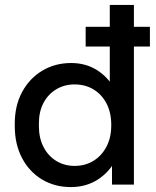

<svg xmlns="http://www.w3.org/2000/svg" viewBox="-20 -750 634 780"><path d="M328 -561V-641H589V-561ZM268 10Q202 10 150.5 -21Q99 -52 69.5 -108Q40 -164 40 -238V-248Q40 -321 70 -376.5Q100 -432 152 -463Q204 -494 269 -494Q328 -494 373.5 -465.5Q419 -437 445 -389L426 -366V-730H524V0H435V-127L454 -107Q426 -52 378 -21Q330 10 268 10ZM283 -76Q326 -76 359.5 -96.5Q393 -117 412.5 -154Q432 -191 432 -242Q432 -293 412.5 -330Q393 -367 359.5 -387Q326 -407 283 -407Q242 -407 209 -387.5Q176 -368 157 -332.5Q138 -297 138 -248V-238Q138 -189 157 -152.5Q176 -116 209 -96Q242 -76 283 -76Z"/></svg>

Font: SUSE Medium
Style: Regular
Weight: 500
Designer: Rene Bieder
Foundry: SUSE
Version: Version 1.000